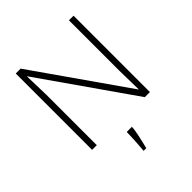

<svg xmlns="http://www.w3.org/2000/svg" viewBox="-256 -864 1263 1263"><g transform="rotate(-45 375.5 -232.5)"><path d="M106.9 0V-710.4H152.3L605 -63L601.6 -243.2V-710.4H644.5V0H597.2L145.5 -646.5L150.4 -467.8V0ZM341.8 244.1Q341.8 244.1 342.8 232.7Q343.8 221.2 345.2 202.1Q346.7 183.1 347.9 160.9Q349.1 138.7 350.1 116.7Q351.1 94.7 351.1 77.6H398.9V80.6Q398.9 91.8 395.8 111.8Q392.6 131.8 387.7 154.5Q382.8 177.2 377.9 197.8Q373 218.3 369.9 231.2Q366.7 244.1 366.7 244.1Z"/></g></svg>

Font: Comme Thin
Style: Regular
Weight: 250
Version: Version 1.000;gftools[0.9.27]